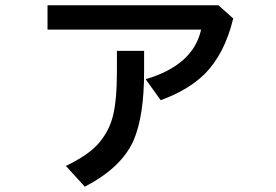

<svg xmlns="http://www.w3.org/2000/svg" viewBox="-20 -640 1039 724"><path d="M159.2 -620.1H803.7L859.4 -570.3Q827.1 -436 751 -360.4Q690.4 -300.3 585.9 -262.2L529.3 -341.3Q709 -394.5 738.3 -528.3H159.2ZM420.9 -448.2H523.4V-370.1Q523.4 -201.7 483.4 -109.9Q437.5 -7.3 299.8 64L228.5 -14.2Q310.5 -54.2 347.7 -94.7Q390.6 -142.6 405.3 -200.7Q420.9 -260.3 420.9 -371.1Z"/></svg>

Font: UDEV Gothic 35
Style: Bold
Weight: 700
Version: v2.1.0; ttfautohint (v1.8.4.7-5d5b-dirty) -l 6 -r 45 -G 200 